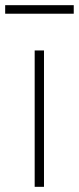

<svg xmlns="http://www.w3.org/2000/svg" viewBox="-29 -722 305 742"><path d="M105 0V-527H141V0ZM-9 -669V-702H256V-669Z"/></svg>

Font: Source Han Sans SC ExtraLight
Style: Regular
Weight: 250
Designer: Ryoko NISHIZUKA 西塚涼子 (kana, bopomofo & ideographs); Paul D. Hunt (Latin, Greek & Cyrillic); Sandoll Communications 산돌커뮤니
Foundry: Adobe
Version: Version 2.004;hotconv 1.0.118;makeotfexe 2.5.65603